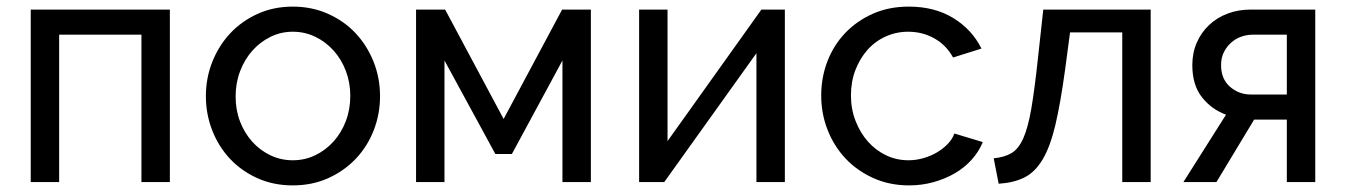

<svg xmlns="http://www.w3.org/2000/svg" viewBox="-20 -551 4073 581"><path d="M494 0H408V-446H159V0H73V-522H494Z M866 10Q807 10 758.5 -12Q710 -34 675.5 -71Q641 -108 622 -157Q603 -206 603 -260Q603 -315 622.5 -364Q642 -413 676.5 -450Q711 -487 759.5 -509Q808 -531 866 -531Q924 -531 973 -509Q1022 -487 1056.5 -450Q1091 -413 1110.5 -364Q1130 -315 1130 -260Q1130 -206 1111 -157Q1092 -108 1057 -71Q1022 -34 973.5 -12Q925 10 866 10ZM693 -259Q693 -218 706.5 -183Q720 -148 743.5 -122Q767 -96 798.5 -81Q830 -66 866 -66Q902 -66 933.5 -81Q965 -96 989 -122.5Q1013 -149 1026.5 -184.5Q1040 -220 1040 -261Q1040 -301 1026.5 -336.5Q1013 -372 989 -398.5Q965 -425 933.5 -440Q902 -455 866 -455Q830 -455 798.5 -439.5Q767 -424 743.5 -397.5Q720 -371 706.5 -335.5Q693 -300 693 -259Z M1504 -191 1681 -522H1768V0H1682V-368L1529 -85H1479L1325 -368V0H1239V-522H1327Z M2000 -124 2284 -522H2355V0H2269V-390L1990 0H1914V-522H2000Z M2465 -262Q2465 -317 2484 -366Q2503 -415 2538 -451.5Q2573 -488 2621.5 -509.5Q2670 -531 2730 -531Q2808 -531 2864.5 -496.5Q2921 -462 2950 -404L2864 -377Q2844 -414 2808 -434.5Q2772 -455 2728 -455Q2692 -455 2660 -440.5Q2628 -426 2605 -400Q2582 -374 2568.5 -339Q2555 -304 2555 -262Q2555 -221 2569 -185Q2583 -149 2606.5 -122.5Q2630 -96 2661.5 -81Q2693 -66 2729 -66Q2752 -66 2774.5 -72.5Q2797 -79 2815.5 -90Q2834 -101 2848 -115.5Q2862 -130 2868 -147L2954 -121Q2942 -92 2920.5 -68Q2899 -44 2870 -27Q2841 -10 2805.5 0Q2770 10 2731 10Q2672 10 2623 -12Q2574 -34 2539 -71Q2504 -108 2484.5 -157.5Q2465 -207 2465 -262Z M2987 -72Q3019 -75 3040.5 -87.5Q3062 -100 3076.5 -132.5Q3091 -165 3101 -223.5Q3111 -282 3121 -376L3137 -522H3462V0H3376V-453H3218L3203 -340Q3189 -238 3173.5 -172.5Q3158 -107 3135 -68.5Q3112 -30 3080 -14Q3048 2 3002 5Z M3690 -204Q3646 -220 3617 -257Q3588 -294 3588 -354Q3588 -391 3601.5 -422Q3615 -453 3639 -475.5Q3663 -498 3695 -510Q3727 -522 3765 -522H3960V0H3874V-189H3775L3661 0H3561ZM3874 -265V-446H3770Q3753 -446 3736 -440Q3719 -434 3705.5 -422Q3692 -410 3683.5 -393Q3675 -376 3675 -354Q3675 -312 3702 -288.5Q3729 -265 3765 -265Z"/></svg>

Font: Boldmen Medium
Style: Regular
Weight: 400
Designer: Matt McInerney, Pablo Impallari, Rodrigo Fuenzalida
Foundry: LIVING CONCEPT
Version: Version 1.000